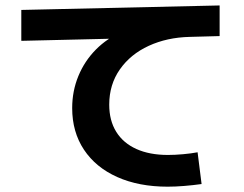

<svg xmlns="http://www.w3.org/2000/svg" viewBox="-20 -698 904 711"><path d="M247.3 -297.6Q247.3 -361.1 270.3 -416.6Q293.2 -472.2 335.3 -514.7Q377.4 -557.1 433.8 -580.8L446.3 -555.9L58.9 -546.8V-661.2L793.3 -677.8V-564.4L682.7 -561.4Q598.7 -559.5 530.9 -528.3Q463.1 -497.2 423.8 -440.9Q384.5 -384.7 384.5 -310.5Q384.5 -251.7 410.3 -210.1Q436.1 -168.4 484.9 -146.3Q533.7 -124.2 601.9 -124.2Q627.3 -124.2 657.7 -126.9Q688 -129.6 711.7 -134.1L726.5 -16.5Q695.4 -12.1 662.3 -9.4Q629.3 -6.7 600.8 -6.7Q494.1 -6.7 414.2 -42.4Q334.4 -78.1 290.8 -143.8Q247.3 -209.6 247.3 -297.6Z"/></svg>

Font: Pretendard GOV Variable
Style: Regular
Weight: 400
Designer: Base glyphs from Inter by Rasmus Andersson; Hangul glyphs from Noto Sans CJK(Source Han Sans) by Jang Soo-young and Kang
Foundry: Kil Hyung-jin
Version: Version 1.307;Glyphs 3.2 (3192)